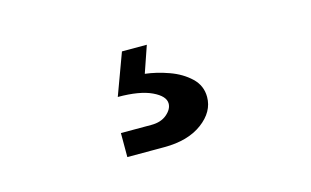

<svg xmlns="http://www.w3.org/2000/svg" viewBox="-44 -124 688 425"><g transform="rotate(-15 300.0 88.5)"><path d="M205 203V148H275Q297 148 310.5 136.5Q324 125 324 112Q324 95 296.5 82Q269 69 219 69L254 -26H311L290 35Q316 38 344 48Q372 58 391 76Q410 94 410 120Q410 154 377 178.5Q344 203 290 203Z"/></g></svg>

Font: JetBrains Mono NL
Style: Regular
Weight: 400
Monospace: yes
Designer: Philipp Nurullin, Konstantin Bulenkov
Foundry: JetBrains
Version: Version 2.305; ttfautohint (v1.8.4.7-5d5b)